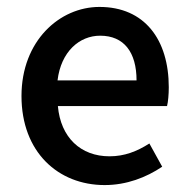

<svg xmlns="http://www.w3.org/2000/svg" viewBox="-20 -522 544 554"><path d="M42 -245C42 -83 148 12 282 12C345 12 402 -10 448 -41L411 -108C375 -85 339 -71 296 -71C213 -71 155 -125 147 -216H462C465 -228 467 -249 467 -270C467 -408 397 -502 267 -502C152 -502 42 -404 42 -245ZM374 -290H146C156 -373 209 -419 269 -419C338 -419 374 -371 374 -290Z"/></svg>

Font: Cambridge Sans Medium
Style: Regular
Weight: 500
Version: Version 2.020;PS 002.020;hotconv 1.0.88;makeotf.lib2.5.64775